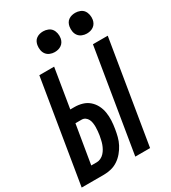

<svg xmlns="http://www.w3.org/2000/svg" viewBox="-227 -1075 1063 1191"><g transform="rotate(-30 304.5 -479.5)"><path d="M383 0 504 -735H610L489 0ZM-1 0 120 -735H226L180 -455H210Q239 -455 266 -447Q293 -439 313.5 -421Q334 -403 346.5 -378.5Q359 -354 363.5 -326Q368 -298 366.5 -268.5Q365 -239 360 -210Q356 -185 349.5 -159.5Q343 -134 330.5 -110Q318 -86 300 -64.5Q282 -43 259.5 -28Q237 -13 211 -6.5Q185 0 159 0ZM159 -89Q173 -89 187.5 -96Q202 -103 212.5 -114.5Q223 -126 230.5 -139.5Q238 -153 243 -167Q248 -181 251 -195.5Q254 -210 257 -225Q259 -239 260.5 -253.5Q262 -268 262 -282.5Q262 -297 260 -311Q258 -325 252 -337Q246 -349 235 -357Q224 -365 209 -365H165L119 -89ZM505 -811Q488 -811 472 -817.5Q456 -824 446 -837Q436 -850 433 -867.5Q430 -885 433 -903Q435 -915 441 -926.5Q447 -938 458 -945.5Q469 -953 481 -956Q493 -959 506 -959Q523 -959 539.5 -952.5Q556 -946 565.5 -933Q575 -920 578.5 -902.5Q582 -885 579 -867Q577 -855 570.5 -843.5Q564 -832 553 -824.5Q542 -817 530 -814Q518 -811 505 -811ZM275 -811Q258 -811 242 -817.5Q226 -824 216 -837Q206 -850 203 -867.5Q200 -885 203 -903Q205 -915 211 -926.5Q217 -938 228 -945.5Q239 -953 251 -956Q263 -959 276 -959Q293 -959 309.5 -952.5Q326 -946 335.5 -933Q345 -920 348.5 -902.5Q352 -885 349 -867Q347 -855 340.5 -843.5Q334 -832 323 -824.5Q312 -817 300 -814Q288 -811 275 -811Z"/></g></svg>

Font: Iosevka Extended
Style: Bold Italic
Weight: 700
Width: 7
Italic angle: -9°
Monospace: yes
Designer: Belleve Invis
Foundry: Belleve Invis
Version: Version 32.5.0; ttfautohint (v1.8.4)